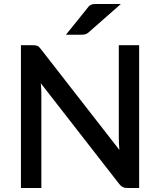

<svg xmlns="http://www.w3.org/2000/svg" viewBox="-20 -948 808 968"><path d="M681.5 -720V0H622Q608.5 0 599 -4.8Q589.5 -9.5 581 -20.5L185.5 -528.5Q187 -514 187.8 -499.8Q188.5 -485.5 188.5 -473.5V0H85.5V-720H146.5Q154 -720 159.2 -719.2Q164.5 -718.5 169 -716.5Q173.5 -714.5 177.5 -710.5Q181.5 -706.5 186 -700.5L582 -192Q580.5 -207.5 579.8 -222.5Q579 -237.5 579 -250.5V-720ZM589.5 -928 427 -785Q418 -777 410 -775Q402 -773 390 -773H312.5L422.5 -909.5Q427 -916 431.5 -919.5Q436 -923 441.5 -925Q447 -927 453.8 -927.5Q460.5 -928 469.5 -928Z"/></svg>

Font: LatoLatin Semibold
Style: Regular
Weight: 600
Designer: Lukasz Dziedzic with Adam Twardoch and Botio Nikoltchev
Foundry: tyPoland Lukasz Dziedzic
Version: Version 2.015; 2015-08-06; http://www.latofonts.com/